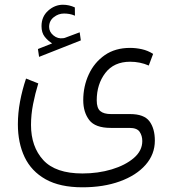

<svg xmlns="http://www.w3.org/2000/svg" viewBox="-20 -547 731 813"><path d="M200.7 -363.3Q182.6 -374.5 169.2 -391.6Q155.8 -408.7 155.8 -436.5Q155.8 -476.6 183.8 -501.7Q211.9 -526.9 246.6 -526.9Q272.5 -526.9 296.9 -515.6L297.4 -480.5Q285.2 -485.8 273.7 -487.8Q262.2 -489.7 251 -489.7Q227.1 -489.7 207.5 -474.1Q188 -458.5 188 -433.1Q188 -412.1 206.3 -397Q224.6 -381.8 248 -385.3Q250.5 -385.3 252.9 -386.2Q255.4 -387.2 257.3 -387.7L317.4 -410.2L322.3 -376L145.5 -306.2L140.6 -339.4ZM329.1 246.1Q233.9 246.1 173.3 212.2Q112.8 178.2 84.2 118.2Q55.7 58.1 55.7 -21Q55.7 -67.9 64.9 -117.4Q74.2 -167 90.3 -214.4L142.1 -193.8Q128.9 -150.9 120.1 -106.2Q111.3 -61.5 111.3 -18.1Q111.3 74.2 163.3 130.9Q215.3 187.5 329.1 187.5Q395.5 187.5 453.1 170.2Q510.7 152.8 546.6 122.1Q582.5 91.3 582.5 50.3Q582.5 27.8 571.3 11.2Q560.1 -5.4 528.3 -5.4H449.2Q383.3 -5.4 357.9 -38.6Q332.5 -71.8 332.5 -122.6Q332.5 -181.6 356 -232.2Q379.4 -282.7 423.6 -313.5Q467.8 -344.2 530.8 -344.2Q555.7 -344.2 580.8 -338.6Q606 -333 628.4 -318.8L609.9 -269.5Q573.2 -285.6 531.2 -285.6Q462.4 -285.6 426 -238Q389.6 -190.4 389.6 -122.1Q389.6 -89.4 404.5 -76.7Q419.4 -64 450.2 -64H530.8Q590.3 -64 613 -33.2Q635.7 -2.4 635.7 48.3Q635.7 106.4 596.4 151.1Q557.1 195.8 487.8 220.9Q418.5 246.1 329.1 246.1Z"/></svg>

Font: Vazirmatn RD UI FD ExtraLight
Style: Regular
Weight: 200
Designer: Saber Rastikerdar
Foundry: Saber Rastikerdar
Version: Version 33.003